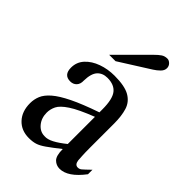

<svg xmlns="http://www.w3.org/2000/svg" viewBox="-207 -767 859 859"><g transform="rotate(45 222.5 -337.0)"><path d="M444.3 -92.8V-64.5Q389.2 8.3 336.9 8.3Q315.4 8.3 300 -6.8Q284.7 -22 284.7 -64.5Q245.6 -33.7 223.1 -18.1Q200.7 -2.4 183.6 2.9Q166.5 8.3 142.6 8.3Q94.7 8.3 65.4 -22.9Q36.1 -54.2 36.1 -106Q36.1 -130.9 45.4 -153.3Q54.7 -175.8 80.6 -198.2Q106.4 -220.7 155.8 -244.9Q205.1 -269 284.7 -296.4V-314.9Q284.7 -379.9 264.4 -405.5Q244.1 -431.2 201.2 -431.2Q170.9 -431.2 153.3 -411.9Q135.7 -392.6 134.8 -347.7Q135.7 -326.2 124.3 -314Q112.8 -301.8 94.2 -301.8Q53.2 -301.8 53.2 -348.1Q53.2 -383.3 76.4 -408.4Q99.6 -433.6 137 -447Q174.3 -460.4 216.8 -460.4Q281.7 -460.4 313.7 -441.9Q345.7 -423.3 356.2 -389.2Q366.7 -355 366.7 -307.6V-155.8Q366.7 -124 367.9 -104Q369.1 -84 369.6 -77.1Q373 -53.2 390.6 -53.2Q400.9 -53.2 408.7 -59.6Q416.5 -65.9 444.3 -92.8ZM284.7 -96.2V-268.1Q209.5 -238.8 174.1 -215.3Q138.7 -191.9 128.7 -171.1Q118.7 -150.4 118.7 -128.9Q118.7 -94.7 138.4 -71Q158.2 -47.4 186.5 -47.4Q205.6 -45.9 229.7 -58.6Q253.9 -71.3 284.7 -96.2ZM358.9 -649.9Q358.9 -635.3 346.4 -622.8Q334 -610.4 318.4 -600.6L173.8 -509.3H133.3L272.5 -648.4Q290 -666 302 -673.8Q314 -681.6 330.1 -681.6Q340.3 -681.6 349.6 -672.4Q358.9 -663.1 358.9 -649.9Z"/></g></svg>

Font: Awami Nastaliq
Style: Regular
Weight: 400
Designer: Peter Martin, SIL International
Foundry: SIL International
Version: Version 3.100